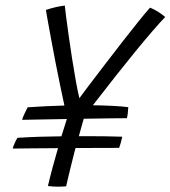

<svg xmlns="http://www.w3.org/2000/svg" viewBox="-20 -680 626 705"><path d="M61 -240Q64 -250 70.8 -264.2Q77.5 -278.5 81.5 -286Q118 -288.5 149.5 -290Q181 -291.5 216.5 -292.5Q210 -322 201.5 -363.2Q193 -404.5 184.2 -449.2Q175.5 -494 168 -534.8Q160.5 -575.5 155.2 -604.8Q150 -634 148.5 -643.5Q186 -656 218 -659.5Q218.5 -652 222.2 -622.8Q226 -593.5 231.8 -552Q237.5 -510.5 244.5 -466Q251.5 -421.5 258.5 -382.5Q265.5 -343.5 271.5 -319.5Q282 -334 307 -367Q332 -400 364.2 -442Q396.5 -484 429.2 -526.2Q462 -568.5 489.2 -602.2Q516.5 -636 531 -652Q547 -645.5 562.5 -635.5Q578 -625.5 586.5 -617.5Q508 -535.5 321 -293.5Q360.5 -293 394.2 -291.2Q428 -289.5 451 -286.5Q450 -262 446 -246Q430.5 -246 386 -245.5Q341.5 -245 287.5 -244Q284 -232 279.2 -215Q274.5 -198 269.5 -180Q283 -180 298 -180Q374.5 -180 429 -178Q426.5 -166.5 423.5 -155.8Q420.5 -145 417.5 -137Q401.5 -137 356.5 -136.8Q311.5 -136.5 257.5 -136.5Q256 -130.5 254.5 -126Q249 -103.5 242 -76.2Q235 -49 229.8 -26.2Q224.5 -3.5 223 4Q217 4.5 209.2 5Q201.5 5.5 193.5 5.5Q174 5.5 156 3Q163.5 -29.5 173 -64.8Q182.5 -100 193 -136Q136.5 -135.5 89.5 -135.2Q42.5 -135 26.5 -134.5Q29 -143.5 33.8 -154Q38.5 -164.5 44 -174Q85 -176.5 123.8 -177.8Q162.5 -179 205.5 -179.5Q215.5 -212.5 225.5 -243Q171.5 -242 125.8 -241.2Q80 -240.5 61 -240Z"/></svg>

Font: Grandstander ExtraLight
Style: Italic
Weight: 200
Italic angle: -15°
Designer: Tyler Finck
Foundry: Etcetera Type Co
Version: Version 1.200; ttfautohint (v1.8.3)